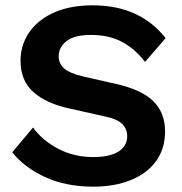

<svg xmlns="http://www.w3.org/2000/svg" viewBox="-20 -690 684 720"><path d="M327 -670Q417 -670 485 -639Q553 -608 601 -547L524 -458Q483 -510 434.5 -534.5Q386 -559 322 -559Q258 -559 229 -535.5Q200 -512 200 -479Q200 -452 220.5 -433.5Q241 -415 293 -403L416 -375Q513 -353 556 -309.5Q599 -266 599 -197Q599 -132 565 -85.5Q531 -39 470 -14.5Q409 10 330 10Q227 10 149 -26Q71 -62 26 -119L104 -212Q138 -164 197.5 -132.5Q257 -101 330 -101Q391 -101 424 -121.5Q457 -142 457 -180Q457 -205 439.5 -224Q422 -243 375 -253L241 -283Q153 -302 105 -345Q57 -388 57 -462Q57 -521 89 -568Q121 -615 181.5 -642.5Q242 -670 327 -670Z"/></svg>

Font: Work Sans SemiBold
Style: Regular
Weight: 600
Designer: Wei Huang
Foundry: Wei Huang
Version: Version 2.010; ttfautohint (v1.8.3)